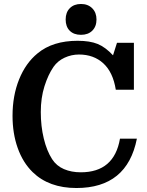

<svg xmlns="http://www.w3.org/2000/svg" viewBox="-20 -935 738 965"><path d="M377 -661Q339 -661 304.5 -645Q270 -629 249 -599Q222 -560 203.5 -501.5Q185 -443 185 -372Q185 -301 200 -239Q215 -177 242 -135Q264 -101 301.5 -85Q339 -69 386 -69Q554 -69 583 -238H668Q619 10 364 10Q226 10 144 -70Q95 -118 69 -191Q43 -264 43 -353Q43 -454 76 -536Q109 -618 169 -667Q245 -730 370 -730Q432 -730 471 -714Q510 -698 548 -657L568 -720H653V-484H562Q548 -572 499.5 -616.5Q451 -661 377 -661ZM310 -837Q310 -873 331 -894Q352 -915 387 -915Q422 -915 443.5 -893.5Q465 -872 465 -837Q465 -802 444 -781Q423 -760 387 -760Q351 -760 330.5 -780.5Q310 -801 310 -837Z"/></svg>

Font: Domine
Style: Bold
Weight: 700
Designer: Pablo Impallari, Rodrigo Fuenzalida, Brenda Gallo
Foundry: Pablo Impallari, Rodrigo Fuenzalida, Brenda Gallo
Version: Version 2.000